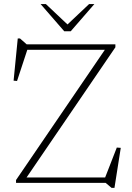

<svg xmlns="http://www.w3.org/2000/svg" viewBox="-20 -901 652 946"><path d="M548.5 -682.5V-668L102 -13.5L96 -26.5H498L555.5 -174L575 -172.5L544 24.5H529.5L500.5 0H59V-14L505 -668L520 -655.5H114.5L64 -502L47 -503.5L67.5 -711.5H78.5L111.5 -682.5ZM321 -772.5H304L419 -881H445L328.5 -747H296.5L180 -881H206Z"/></svg>

Font: Newsreader ExtraLight
Style: Regular
Weight: 250
Designer: Hugues Gentile
Foundry: Production Type
Version: Version 1.003